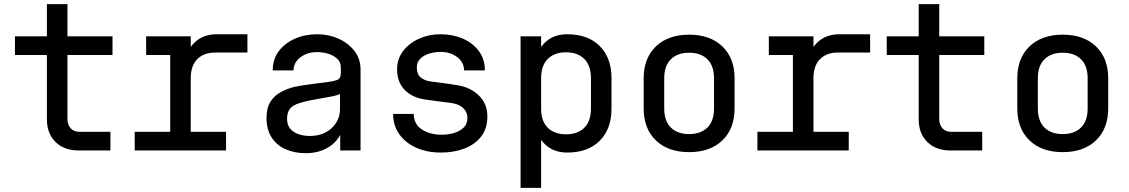

<svg xmlns="http://www.w3.org/2000/svg" viewBox="-20 -725 5440 925"><path d="M360 0Q289 0 247.5 -41Q206 -82 206 -150V-460H52V-550H206V-705H305V-550H522V-460H305V-151Q305 -124 320.5 -107Q336 -90 362 -90H512V0Z M629 0V-90H800V-460H684V-550H899V-499Q943 -560 1024 -560H1172V-472H1018Q962 -472 930.5 -440Q899 -408 899 -348V-90H1069V0Z M1452 13Q1399 13 1356 -6Q1313 -25 1288.5 -63Q1264 -101 1264 -157Q1264 -205 1283 -235Q1302 -265 1333 -281.5Q1364 -298 1400 -307Q1437 -314 1478.5 -319.5Q1520 -325 1559 -330Q1582 -332 1602 -339Q1622 -346 1622 -371V-373V-400Q1622 -426 1604 -442.5Q1586 -459 1559.5 -466.5Q1533 -474 1508 -474Q1461 -474 1428 -449.5Q1395 -425 1394 -386H1294Q1294 -440 1323 -478.5Q1352 -517 1400.5 -538.5Q1449 -560 1509 -560Q1564 -560 1611.5 -538.5Q1659 -517 1688 -479Q1717 -441 1717 -390V0H1619V-75Q1597 -34 1553.5 -10.5Q1510 13 1452 13ZM1472 -70Q1537 -70 1577.5 -107.5Q1618 -145 1618 -200V-273Q1613 -268 1590.5 -263Q1568 -258 1537 -253Q1506 -248 1474.5 -241.5Q1443 -235 1422 -228Q1392 -219 1377.5 -201.5Q1363 -184 1363 -153Q1363 -122 1379 -104Q1395 -86 1420 -78Q1445 -70 1472 -70Z M2105 10Q2038 10 1986 -13Q1934 -36 1904 -78Q1874 -120 1874 -176H1973Q1974 -126 2013 -101Q2052 -76 2108 -76Q2140 -76 2168 -84.5Q2196 -93 2214 -110.5Q2232 -128 2232 -157Q2232 -185 2211.5 -204.5Q2191 -224 2153 -229Q2122 -233 2089.5 -237Q2057 -241 2026 -246Q1965 -255 1929 -292.5Q1893 -330 1893 -391Q1893 -441 1922 -479Q1951 -517 1998.5 -538.5Q2046 -560 2101 -560Q2161 -560 2209.5 -539Q2258 -518 2287 -479Q2316 -440 2316 -386H2216Q2215 -426 2182 -450.5Q2149 -475 2102 -475Q2077 -475 2050.5 -467.5Q2024 -460 2006 -443.5Q1988 -427 1988 -400Q1988 -368 2006.5 -352Q2025 -336 2058 -332Q2079 -329 2112 -325Q2145 -321 2186 -314Q2247 -304 2287.5 -264.5Q2328 -225 2328 -164Q2328 -105 2297.5 -66.5Q2267 -28 2216.5 -9Q2166 10 2105 10Z M2488 -550H2587V-499Q2632 -560 2712 -560Q2813 -560 2869.5 -503Q2926 -446 2926 -349V-201Q2926 -104 2869.5 -47Q2813 10 2712 10Q2632 10 2587 -51V180H2488ZM2707 -473Q2651 -473 2619 -441Q2587 -409 2587 -349V-202Q2587 -141 2619 -109.5Q2651 -78 2707 -78Q2763 -78 2795 -109.5Q2827 -141 2827 -202V-349Q2827 -409 2795 -441Q2763 -473 2707 -473Z M3300 8Q3199 8 3140 -48.5Q3081 -105 3081 -203V-347Q3081 -445 3140 -501.5Q3199 -558 3300 -558Q3401 -558 3460 -501.5Q3519 -445 3519 -348V-203Q3519 -105 3460 -48.5Q3401 8 3300 8ZM3300 -79Q3356 -79 3388 -110.5Q3420 -142 3420 -203V-347Q3420 -408 3388 -439.5Q3356 -471 3300 -471Q3244 -471 3212 -439.5Q3180 -408 3180 -347V-203Q3180 -142 3212 -110.5Q3244 -79 3300 -79Z M3629 0V-90H3800V-460H3684V-550H3899V-499Q3943 -560 4024 -560H4172V-472H4018Q3962 -472 3930.5 -440Q3899 -408 3899 -348V-90H4069V0Z M4560 0Q4489 0 4447.5 -41Q4406 -82 4406 -150V-460H4252V-550H4406V-705H4505V-550H4722V-460H4505V-151Q4505 -124 4520.5 -107Q4536 -90 4562 -90H4712V0Z M5100 8Q4999 8 4940 -48.5Q4881 -105 4881 -203V-347Q4881 -445 4940 -501.5Q4999 -558 5100 -558Q5201 -558 5260 -501.5Q5319 -445 5319 -348V-203Q5319 -105 5260 -48.5Q5201 8 5100 8ZM5100 -79Q5156 -79 5188 -110.5Q5220 -142 5220 -203V-347Q5220 -408 5188 -439.5Q5156 -471 5100 -471Q5044 -471 5012 -439.5Q4980 -408 4980 -347V-203Q4980 -142 5012 -110.5Q5044 -79 5100 -79Z"/></svg>

Font: Tiny Medium
Style: Regular
Weight: 500
Monospace: yes
Designer: Philipp Nurullin, Konstantin Bulenkov
Foundry: JetBrains
Version: Version 2.251; ttfautohint (v1.8.4.7-5d5b)